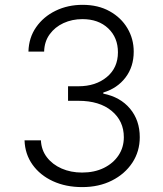

<svg xmlns="http://www.w3.org/2000/svg" viewBox="-20 -757 669 787"><path d="M317.1 9.9Q249.6 9.9 196.9 -14.4Q144.2 -38.7 113.3 -82Q82.4 -125.4 80.6 -181.8H147.7Q149.5 -142 172.2 -112.4Q195 -82.7 232.6 -66.2Q270.2 -49.7 316.4 -49.7Q366.8 -49.7 405.4 -68.5Q443.9 -87.4 465.7 -120Q487.6 -152.7 487.6 -194.6Q487.6 -261 437.7 -302.4Q387.8 -343.8 301.5 -343.8H258.9V-403.4H301.5Q372.2 -403.4 417.8 -441.2Q463.4 -479 463.4 -542.6Q463.4 -603 423.5 -640.8Q383.5 -678.6 317.8 -678.6Q275.6 -678.6 240.2 -662.3Q204.9 -646 183.4 -616.1Q161.9 -586.3 160.9 -545.5H96.6Q98 -602.3 128 -645.4Q158 -688.6 207.9 -712.9Q257.8 -737.2 318.5 -737.2Q382.5 -737.2 429.5 -710.9Q476.6 -684.7 502.3 -641.2Q528.1 -597.7 528.1 -545.5Q528.1 -483.3 494.3 -439.1Q460.6 -394.9 403.4 -377.8V-373.2Q473 -359.4 513 -311.6Q552.9 -263.8 552.9 -194.6Q552.9 -136.4 522.4 -90Q491.8 -43.7 438.6 -16.9Q385.3 9.9 317.1 9.9Z"/></svg>

Font: Inter Zeller Light
Style: Regular
Weight: 300
Designer: Rasmus Andersson; Joe Bland
Foundry: zeller
Version: Version 3.015;git-dec3a8cb1